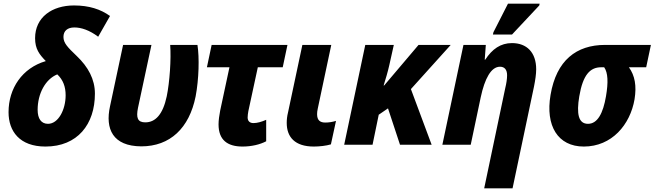

<svg xmlns="http://www.w3.org/2000/svg" viewBox="-20 -796 3600 1056"><path d="M230 10C406 10 502 -112 502 -281C502 -360 465 -428 402 -488C352 -536 329 -559 329 -593C329 -626 351 -645 389 -645C427 -645 472 -630 520 -594L585 -708C534 -745 470 -766 387 -766C266 -766 173 -701 173 -586C173 -527 196 -497 232 -460C102 -422 27 -310 27 -179C27 -74 88 10 230 10ZM244 -115C207 -115 187 -143 187 -192C187 -280 229 -360 295 -387C327 -357 341 -319 341 -272C341 -193 301 -115 244 -115Z M757 9C915 9 1021 -91 1056 -266C1074 -361 1077 -480 1066 -549H916C922 -471 913 -343 897 -266C876 -167 835 -123 779 -123C736 -123 728 -149 739 -203L813 -549H657L585 -211C558 -87 600 8 757 9Z M1314 10C1363 10 1410 -1 1444 -19V-137C1419 -126 1395 -119 1374 -119C1355 -119 1342 -129 1342 -150C1342 -161 1344 -173 1346 -185L1398 -426H1535L1561 -549H1144L1118 -426H1242L1191 -188C1186 -162 1182 -134 1182 -112C1182 -25 1232 10 1314 10Z M1706 10C1736 10 1774 6 1800 -2L1828 -131C1807 -125 1789 -122 1769 -122C1742 -122 1724 -133 1724 -168C1724 -177 1725 -187 1728 -200L1802 -549H1643L1564 -177C1559 -157 1557 -138 1557 -120C1557 -42 1602 10 1706 10Z M1873 0H2029L2063 -165L2114 -200L2180 0H2354L2240 -306L2459 -549H2282L2093 -326H2090C2101 -361 2113 -401 2121 -437L2146 -549H1989Z M2691 -606H2796L2946 -766L2948 -776H2774L2694 -619ZM2759 -312 2643 240H2799L2917 -320C2924 -355 2929 -388 2929 -415C2929 -508 2877 -559 2796 -559C2733 -559 2687 -526 2649 -468H2646L2652 -549H2529L2413 0H2569L2624 -261C2646 -364 2681 -429 2730 -429C2755 -429 2769 -413 2769 -382C2769 -362 2765 -336 2759 -312Z M3191 10C3345 10 3446 -110 3470 -250C3482 -324 3472 -380 3439 -426H3534L3560 -549H3308C3150 -549 3040 -464 3008 -274C2979 -104 3048 10 3191 10ZM3214 -115C3161 -115 3150 -170 3166 -266C3186 -385 3226 -426 3286 -426H3303C3324 -396 3326 -343 3313 -267C3297 -172 3266 -115 3214 -115Z"/></svg>

Font: Noto Sans SemiCondensed ExtraBold
Style: Italic
Weight: 800
Width: 4
Italic angle: -12°
Designer: Monotype Design Team
Foundry: Monotype Imaging Inc.
Version: Version 2.013